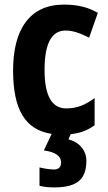

<svg xmlns="http://www.w3.org/2000/svg" viewBox="-20 -642 472 836"><path d="M356 57C356 15 327 -23 278 -35L288 -58C328 -62 360 -73 392 -97V-215C351 -185 316 -170 268 -170C206 -170 174 -225 174 -337C174 -449 203 -509 265 -509C298 -509 328 -498 368 -478L406 -586C369 -607 327 -622 258 -622C109 -622 37 -513 37 -336C37 -165 89 -77 205 -59L171 13C226 20 246 41 246 65C246 88 233 96 215 96C199 96 172 92 152 87V167C172 172 191 174 216 174C324 174 356 132 356 57Z"/></svg>

Font: Noto Sans Malayalam UI Condensed
Style: Bold
Weight: 700
Width: 3
Designer: Jelle Bosma - Monotype Design Team
Foundry: Monotype Imaging Inc.
Version: Version 2.104